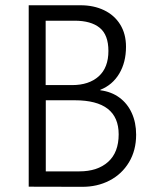

<svg xmlns="http://www.w3.org/2000/svg" viewBox="-20 -721 599 741"><path d="M90.8 -0.5V-700.7H291Q341.8 -700.7 381.6 -681.6Q421.4 -662.6 443.8 -626.5Q466.3 -590.3 466.3 -540.5Q466.3 -480.5 440.2 -436.8Q414.1 -393.1 367.2 -374.5V-372.6Q409.7 -367.2 440.7 -344.5Q471.7 -321.8 488.5 -284.9Q505.4 -248 505.4 -201.2Q505.4 -140.6 477.8 -94.7Q450.2 -48.8 402.6 -24.2Q355 0.5 295.9 0ZM258.3 -392.6Q323.2 -392.6 360.8 -426.3Q398.4 -460 398.4 -524.4Q398.4 -586.4 364.7 -613.8Q331.1 -641.1 268.1 -641.1H156.2V-392.6ZM286.1 -59.6Q356.4 -59.6 397.2 -96.2Q438 -132.8 438 -202.6Q438 -334 268.6 -334H156.7V-59.6Z"/></svg>

Font: Selawik Semilight
Style: Regular
Weight: 300
Designer: Aaron Bell
Foundry: Microsoft Corporation
Version: Version 1.01